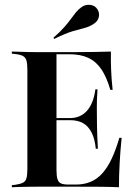

<svg xmlns="http://www.w3.org/2000/svg" viewBox="-20 -788 580 808"><path d="M146 -2.4Q121 -2.4 98.8 -2Q76.6 -1.6 59.3 -1.2Q41.9 -0.8 29.8 0V-8.9L45.2 -10.5Q66.1 -13.7 77 -19.4Q87.9 -25 91.5 -38.7Q95.2 -52.4 95.2 -78.2V-492.7Q95.2 -518.5 91.5 -532.3Q87.9 -546 77 -552Q66.1 -558.1 45.2 -560.5L29.8 -562.1V-571Q41.9 -571 59.3 -570.2Q76.6 -569.4 98.8 -569Q121 -568.5 146 -568.5H157.3H279Q338.7 -568.5 379 -569.4Q419.4 -570.2 446.8 -571Q446 -533.9 447.6 -494Q449.2 -454 454 -409.7H444.4Q429 -462.9 406.9 -496Q384.7 -529 352 -544.4Q319.4 -559.7 271.8 -559.7H217.7V-72.6Q217.7 -48.4 221.8 -34.7Q225.8 -21 236.7 -16.1Q247.6 -11.3 267.7 -11.3H299.2Q333.9 -11.3 361.7 -23Q389.5 -34.7 411.3 -59.3Q433.1 -83.9 450.4 -121Q467.7 -158.1 482.3 -208.1H491.9Q486.3 -153.2 483.5 -101.2Q480.6 -49.2 480.6 0Q449.2 -1.6 403.2 -2Q357.3 -2.4 288.7 -2.4H157.3ZM191.9 -282.3V-291.1H346.8V-282.3ZM383.1 -162.1Q379 -204 365.3 -230.6Q351.6 -257.3 329.4 -269.8Q307.3 -282.3 274.2 -282.3V-291.1Q318.5 -291.1 346 -321.8Q373.4 -352.4 381.5 -412.1H390.3Q387.1 -362.9 387.5 -336.3Q387.9 -309.7 387.9 -287.1Q387.9 -269.4 388.3 -252Q388.7 -234.7 389.5 -212.9Q390.3 -191.1 391.9 -162.1ZM208.1 -624.2 204.8 -629Q233.9 -654.8 251.2 -674.6Q268.5 -694.4 279.4 -709.7Q290.3 -725 300 -736.7Q309.7 -748.4 324.2 -758.9Q341.1 -770.2 360.9 -767.3Q380.6 -764.5 390.3 -748.4Q400 -733.1 395.6 -715.3Q391.1 -697.6 372.6 -686.3Q354.8 -675 335.1 -670.2Q315.3 -665.3 285.5 -656.5Q255.6 -647.6 208.1 -624.2Z"/></svg>

Font: Playfair 144pt SemiCondensed
Style: Bold
Weight: 700
Width: 4
Designer: Claus Eggers Sørensen
Foundry: Claus Eggers Sørensen
Version: Version 2.203